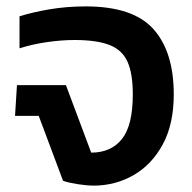

<svg xmlns="http://www.w3.org/2000/svg" viewBox="-20 -570 600 600"><path d="M273 10Q251 10 222.5 5.5Q194 1 177 -5L101 -208H27L33 -304H186L265 -93Q327 -93 361 -135.5Q395 -178 395 -275Q395 -340 378.5 -377Q362 -414 322 -429.5Q282 -445 213 -445Q173 -445 127.5 -438.5Q82 -432 41 -419V-519Q82 -532 135.5 -541Q189 -550 248 -550Q396 -550 459.5 -479Q523 -408 523 -275Q523 -182 488.5 -118.5Q454 -55 397 -22.5Q340 10 273 10Z"/></svg>

Font: Kanit Medium
Style: Regular
Weight: 500
Designer: Katatrad Team
Foundry: CadsonDemak
Version: Version 2.000; ttfautohint (v1.8.3)